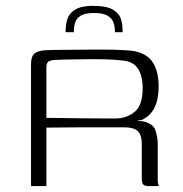

<svg xmlns="http://www.w3.org/2000/svg" viewBox="-20 -630 621 650"><path d="M366 -199Q366 -199 335.5 -199Q305 -199 253.5 -199Q202 -199 137 -198V0H85V-411Q85 -440 97.5 -449.5Q110 -459 136 -460Q151 -461 173.5 -461Q196 -461 224 -461.5Q252 -462 281 -462Q310 -462 336.5 -462Q363 -462 384.5 -461Q406 -460 419 -459Q471 -454 494 -423.5Q517 -393 517 -337Q517 -294 503.5 -266.5Q490 -239 464 -226Q462 -224 456.5 -223Q451 -222 447 -222V-220Q450 -220 454 -220Q458 -220 460 -220Q498 -213 506 -189.5Q514 -166 514 -142V-20Q514 -13 515.5 -7Q517 -1 518 0H483Q473 0 466.5 -4Q460 -8 460 -26V-142Q460 -173 446.5 -186Q433 -199 399 -199ZM137 -231Q153 -231 185 -230.5Q217 -230 255 -229.5Q293 -229 325 -229Q357 -229 372 -229Q408 -229 435.5 -251Q463 -273 463 -332Q463 -373 447 -397.5Q431 -422 396 -425Q374 -428 341 -429Q308 -430 272.5 -429.5Q237 -429 207.5 -428.5Q178 -428 162 -427Q159 -427 148 -423.5Q137 -420 137 -402ZM202 -521V-526Q203 -564 216.5 -581.5Q230 -599 252 -605Q274 -611 300 -610Q326 -610 347 -604Q368 -598 381.5 -580.5Q395 -563 395 -525V-521H369V-525Q369 -540 364 -554Q359 -568 344 -577Q329 -586 298 -586Q268 -586 253.5 -577Q239 -568 234.5 -554Q230 -540 230 -525V-521Z"/></svg>

Font: Genos Thin Light
Style: Regular
Weight: 300
Version: Version 1.010